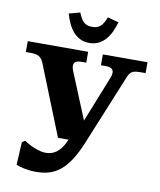

<svg xmlns="http://www.w3.org/2000/svg" viewBox="-98 -987 898 1080"><g transform="rotate(10 351.0 -447.0)"><path d="M113 -589 271 -194H331L326 -183C298 -121 261 -99 216 -99C179 -99 129 -121 92 -146L75 -134L68 -4C93 6 136 16 181 16C286 16 358 -26 427 -194L589 -589C604 -626 613 -638 663 -638H693V-700H438V-638H468C504 -638 520 -621 503 -578L398 -315L290 -578C272 -621 289 -638 325 -638H354V-700H9V-638H30C82 -638 98 -627 113 -589ZM209 -893 272 -910C291 -865 306 -842 351 -842C396 -842 411 -865 430 -910L493 -893C472 -818 432 -750 351 -750C270 -750 230 -818 209 -893Z"/></g></svg>

Font: LT Superior Serif ExtraBold
Style: Regular
Weight: 800
Designer: Daniel Lyons
Foundry: LyonsType
Version: Version 2.120;FEAKit 1.0